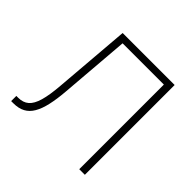

<svg xmlns="http://www.w3.org/2000/svg" viewBox="-176 -914 1100 1100"><g transform="rotate(45 373.5 -364.0)"><path d="M50.8 0V-42H65.4Q105 -42 129.6 -63.2Q154.3 -84.5 168.2 -132.8Q182.1 -181.2 188.5 -262.2L226.6 -727.5H647.9V0H602.5V-685.5H268.1L233.4 -258.3Q228 -192.9 217 -144.3Q206.1 -95.7 187.3 -63.5Q168.5 -31.2 139.4 -15.6Q110.4 0 67.9 0Z"/></g></svg>

Font: Inter 18pt ExtraLight
Style: Regular
Weight: 250
Designer: Rasmus Andersson
Foundry: rsms
Version: Version 4.001;git-66647c0bb